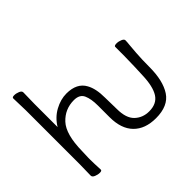

<svg xmlns="http://www.w3.org/2000/svg" viewBox="-155 -941 1194 1194"><g transform="rotate(-45 441.5 -344.5)"><path d="M474 -297 476 -195Q476 -114 514 -78Q552 -42 608 -42Q675 -42 704.5 -88.5Q734 -135 737 -231L740 -306Q742 -386 742 -395V-475Q742 -485 763 -485Q781 -485 798.5 -477.5Q816 -470 816 -459V-457Q816 -445 813 -418Q812 -409 808 -356.5Q804 -304 804 -237Q804 -116 760 -49Q716 18 608 18Q513 18 460.5 -35.5Q408 -89 408 -191V-293Q408 -352 392 -387.5Q376 -423 326 -423Q247 -423 193.5 -365.5Q140 -308 138 -162Q137 -129 136 -105V-89Q136 -59 139 1Q139 11 121.5 11Q104 11 86 3.5Q68 -4 68 -17L70 -115V-590L67 -697Q67 -707 84.5 -707Q102 -707 120 -699.5Q138 -692 138 -679L136 -580V-376Q168 -429 219.5 -457Q271 -485 322 -485Q414 -485 448 -422Q474 -376 474 -297Z"/></g></svg>

Font: LXGW Bright GB
Style: Regular
Weight: 400
Designer: Christian Thalmann (Catharsis Fonts)
Foundry: LXGW / Christian Thalmann (Catharsis Fonts) / Fontworks Inc.
Version: Version 5.510